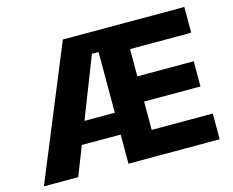

<svg xmlns="http://www.w3.org/2000/svg" viewBox="-101 -874 1237 1020"><g transform="rotate(-15 517.5 -364.0)"><path d="M21 0 320.3 -727.5H988.3V-585.9H651.9V-436H961.9V-297.4H651.9V-141.6H987.8V0H486.3V-614.3H449.7L210 0ZM193.8 -160.2V-280.3H574.7V-160.2Z"/></g></svg>

Font: Inter 16pt ExtraBold
Style: Regular
Weight: 800
Version: Version 4.001;git-66647c0bb